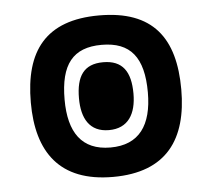

<svg xmlns="http://www.w3.org/2000/svg" viewBox="-42 -514 631 572"><g transform="rotate(-5 274.0 -227.5)"><path d="M274 14C435 14 499 -80 499 -228C499 -382 435 -469 274 -469C114 -469 49 -382 49 -228C49 -80 114 14 274 14ZM274 -74C188 -74 150 -130 150 -228C150 -333 188 -381 274 -381C360 -381 399 -333 399 -228C399 -130 360 -74 274 -74ZM274 -126C332 -126 356 -168 356 -228C356 -294 332 -329 274 -329C216 -329 193 -294 193 -228C193 -168 216 -126 274 -126Z"/></g></svg>

Font: Noto Sans Thai ExtCond Blk
Style: Regular
Weight: 900
Width: 2
Designer: Monotype Design Team
Foundry: Monotype Imaging Inc.
Version: Version 2.002